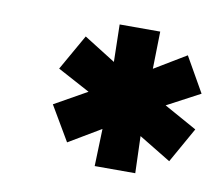

<svg xmlns="http://www.w3.org/2000/svg" viewBox="-50 -777 535 466"><g transform="rotate(10 217.5 -544.5)"><path d="M386 -413 307 -461 310 -370H210L213 -462L134 -415L84 -500L164 -545L84 -588L134 -676L212 -627L210 -719H310L308 -627L386 -674L435 -588L354 -545L435 -500Z"/></g></svg>

Font: Gontserrat ExtraBold
Style: Italic
Weight: 800
Italic angle: -11.3°
Designer: Julieta Ulanovsky
Foundry: Julieta Ulanovsky
Version: Version 6.001